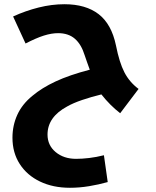

<svg xmlns="http://www.w3.org/2000/svg" viewBox="-20 -532 738 909"><path d="M311 357Q231 357 169.5 327.5Q108 298 73.5 244.5Q39 191 39 120Q39 62 62 11.5Q85 -39 133 -78Q178 -116 243.5 -146.5Q309 -177 405 -202Q398 -221 391.5 -239.5Q385 -258 381 -270Q365 -322 334.5 -348.5Q304 -375 255 -375Q224 -375 187.5 -363.5Q151 -352 101 -326L42 -454Q101 -481 163 -496.5Q225 -512 285 -512Q386 -512 447 -465Q508 -418 529 -317Q545 -236 569 -189.5Q593 -143 636 -111L549 4Q501 -33 460 -85Q411 -73 368.5 -58.5Q326 -44 298 -28Q205 22 205 105Q205 156 243.5 188Q282 220 340 220Q369 220 402.5 216Q436 212 472 203L490 330Q447 342 401.5 349.5Q356 357 311 357Z"/></svg>

Font: Noto Kufi Arabic ExtraBold
Style: Regular
Weight: 800
Designer: Monotype Design Team, David Williams, Khaled Hosny
Foundry: Google LLC
Version: Version 2.109; ttfautohint (v1.8.4.7-5d5b)